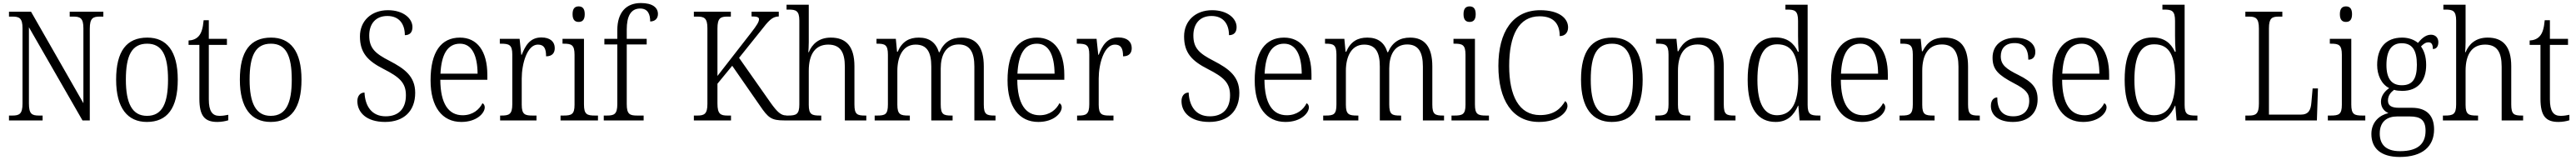

<svg xmlns="http://www.w3.org/2000/svg" viewBox="-20 -791 16924 1051"><path d="M39 0H260V-32H236C190 -32 170 -42 170 -111V-612L522 0H570V-603C570 -672 591 -682 636 -682H659V-714H438V-682H462C507 -682 528 -672 528 -605V-113L184 -714H39V-682H62C107 -682 128 -672 128 -605V-111C128 -42 107 -32 61 -32H39Z M945 10C1078 10 1148 -79 1148 -268C1148 -456 1075 -544 948 -544C812 -544 743 -455 743 -268C743 -80 819 10 945 10ZM946 -30C848 -30 807 -113 807 -268C807 -425 845 -504 947 -504C1046 -504 1084 -426 1084 -268C1084 -116 1048 -30 946 -30Z M1408 10C1434 10 1462 5 1480 -1V-37C1460 -33 1444 -30 1422 -30C1375 -30 1352 -60 1352 -139V-496H1471V-536H1352V-658H1318C1313 -603 1303 -573 1285 -553C1269 -535 1245 -526 1219 -525V-496H1290V-143C1290 -29 1325 10 1408 10Z M1758 10C1891 10 1961 -79 1961 -268C1961 -456 1888 -544 1761 -544C1625 -544 1556 -455 1556 -268C1556 -80 1632 10 1758 10ZM1759 -30C1661 -30 1620 -113 1620 -268C1620 -425 1658 -504 1760 -504C1859 -504 1897 -426 1897 -268C1897 -116 1861 -30 1759 -30Z M2510 10C2634 10 2708 -62 2708 -181C2708 -290 2638 -340 2540 -391C2444 -440 2406 -475 2406 -558C2406 -633 2447 -686 2525 -686C2604 -686 2640 -632 2640 -560C2671 -560 2690 -577 2690 -613C2690 -670 2630 -724 2529 -724C2420 -724 2345 -654 2345 -552C2345 -444 2396 -391 2500 -338C2606 -284 2647 -247 2647 -165C2647 -79 2601 -27 2514 -27C2423 -27 2379 -93 2375 -183C2345 -183 2328 -159 2328 -127C2328 -53 2387 10 2510 10Z M3011 10C3114 10 3165 -49 3165 -86C3165 -100 3158 -109 3150 -113C3129 -71 3086 -34 3020 -34C2928 -34 2874 -108 2873 -267H3182V-299C3182 -456 3115 -544 3002 -544C2879 -544 2809 -451 2809 -263C2809 -89 2885 10 3011 10ZM3118 -307H2874C2880 -431 2919 -504 3002 -504C3082 -504 3117 -425 3118 -307Z M3266 0H3505V-32H3480C3430 -32 3408 -38 3408 -103V-275C3408 -373 3444 -498 3514 -498C3554 -498 3568 -474 3568 -421C3609 -421 3625 -444 3625 -475C3625 -517 3595 -545 3537 -545C3461 -545 3431 -489 3408 -431H3405L3394 -536H3264V-504H3271C3325 -504 3346 -497 3346 -433V-106C3346 -39 3324 -32 3274 -32H3266Z M3782 -647C3805 -647 3822 -659 3822 -698C3822 -737 3805 -749 3782 -749C3759 -749 3742 -737 3742 -698C3742 -659 3759 -647 3782 -647ZM3663 0H3909V-32H3891C3837 -32 3817 -39 3817 -105V-536H3676V-504H3685C3735 -504 3755 -496 3755 -431V-103C3755 -39 3735 -32 3681 -32H3663Z M3947 0H4209V-32H4168C4119 -32 4098 -39 4098 -107V-499H4229V-536H4098V-597C4098 -683 4124 -735 4186 -735C4238 -735 4252 -696 4252 -650C4282 -650 4303 -668 4303 -699C4303 -740 4269 -771 4191 -771C4093 -771 4036 -708 4036 -593V-536H3951V-499H4036V-107C4036 -39 4014 -32 3966 -32H3947Z M4539 0H4783V-32H4760C4714 -32 4694 -42 4694 -111V-241L4791 -359L4973 -97C5028 -16 5049 0 5133 0H5146V-33H5143C5112 -33 5086 -56 5044 -115L4836 -411L4978 -588C5029 -653 5052 -682 5097 -683V-714H4918V-683C4952 -683 4967 -679 4967 -665C4967 -648 4955 -627 4912 -572L4694 -292V-604C4694 -672 4714 -682 4759 -682H4782V-714H4539V-682H4562C4607 -682 4628 -672 4628 -606V-108C4628 -42 4607 -32 4562 -32H4539Z M5145 0H5376V-32H5368C5315 -32 5294 -38 5294 -102V-326C5294 -438 5339 -498 5422 -498C5501 -498 5531 -448 5531 -353V0H5672V-32H5665C5612 -32 5594 -39 5594 -105V-356C5594 -487 5539 -544 5439 -544C5360 -544 5316 -501 5294 -448H5291C5292 -456 5294 -488 5294 -514V-760H5148V-728H5162C5209 -728 5232 -721 5232 -656V-105C5232 -39 5211 -32 5157 -32H5145Z M5727 0H5958V-32H5951C5897 -32 5876 -38 5876 -103V-326C5876 -417 5911 -498 5996 -498C6071 -498 6099 -448 6099 -354V0H6239V-32H6232C6179 -32 6161 -39 6161 -105V-341C6161 -426 6193 -499 6279 -499C6354 -499 6382 -446 6382 -354V0H6521V-32H6516C6462 -32 6444 -39 6444 -104V-355C6444 -484 6393 -544 6298 -544C6231 -544 6182 -515 6153 -448H6149C6129 -512 6086 -544 6017 -544C5955 -544 5908 -520 5878 -451H5874L5866 -536H5739V-504H5745C5795 -504 5814 -496 5814 -432V-105C5814 -39 5796 -32 5742 -32H5727Z M6802 10C6905 10 6956 -49 6956 -86C6956 -100 6949 -109 6941 -113C6920 -71 6877 -34 6811 -34C6719 -34 6665 -108 6664 -267H6973V-299C6973 -456 6906 -544 6793 -544C6670 -544 6600 -451 6600 -263C6600 -89 6676 10 6802 10ZM6909 -307H6665C6671 -431 6710 -504 6793 -504C6873 -504 6908 -425 6909 -307Z M7057 0H7296V-32H7271C7221 -32 7199 -38 7199 -103V-275C7199 -373 7235 -498 7305 -498C7345 -498 7359 -474 7359 -421C7400 -421 7416 -444 7416 -475C7416 -517 7386 -545 7328 -545C7252 -545 7222 -489 7199 -431H7196L7185 -536H7055V-504H7062C7116 -504 7137 -497 7137 -433V-106C7137 -39 7115 -32 7065 -32H7057Z M7925 10C8049 10 8123 -62 8123 -181C8123 -290 8053 -340 7955 -391C7859 -440 7821 -475 7821 -558C7821 -633 7862 -686 7940 -686C8019 -686 8055 -632 8055 -560C8086 -560 8105 -577 8105 -613C8105 -670 8045 -724 7944 -724C7835 -724 7760 -654 7760 -552C7760 -444 7811 -391 7915 -338C8021 -284 8062 -247 8062 -165C8062 -79 8016 -27 7929 -27C7838 -27 7794 -93 7790 -183C7760 -183 7743 -159 7743 -127C7743 -53 7802 10 7925 10Z M8426 10C8529 10 8580 -49 8580 -86C8580 -100 8573 -109 8565 -113C8544 -71 8501 -34 8435 -34C8343 -34 8289 -108 8288 -267H8597V-299C8597 -456 8530 -544 8417 -544C8294 -544 8224 -451 8224 -263C8224 -89 8300 10 8426 10ZM8533 -307H8289C8295 -431 8334 -504 8417 -504C8497 -504 8532 -425 8533 -307Z M8674 0H8905V-32H8898C8844 -32 8823 -38 8823 -103V-326C8823 -417 8858 -498 8943 -498C9018 -498 9046 -448 9046 -354V0H9186V-32H9179C9126 -32 9108 -39 9108 -105V-341C9108 -426 9140 -499 9226 -499C9301 -499 9329 -446 9329 -354V0H9468V-32H9463C9409 -32 9391 -39 9391 -104V-355C9391 -484 9340 -544 9245 -544C9178 -544 9129 -515 9100 -448H9096C9076 -512 9033 -544 8964 -544C8902 -544 8855 -520 8825 -451H8821L8813 -536H8686V-504H8692C8742 -504 8761 -496 8761 -432V-105C8761 -39 8743 -32 8689 -32H8674Z M9636 -647C9659 -647 9676 -659 9676 -698C9676 -737 9659 -749 9636 -749C9613 -749 9596 -737 9596 -698C9596 -659 9613 -647 9636 -647ZM9517 0H9763V-32H9745C9691 -32 9671 -39 9671 -105V-536H9530V-504H9539C9589 -504 9609 -496 9609 -431V-103C9609 -39 9589 -32 9535 -32H9517Z M10092 10C10219 10 10279 -56 10279 -95C10279 -110 10273 -121 10264 -127C10235 -77 10190 -35 10099 -35C9959 -35 9896 -164 9896 -358C9896 -558 9958 -684 10096 -684C10196 -684 10228 -626 10228 -554C10261 -554 10283 -575 10283 -611C10283 -671 10224 -724 10100 -724C9919 -724 9825 -581 9825 -358C9825 -135 9916 10 10092 10Z M10570 10C10703 10 10773 -79 10773 -268C10773 -456 10700 -544 10573 -544C10437 -544 10368 -455 10368 -268C10368 -80 10444 10 10570 10ZM10571 -30C10473 -30 10432 -113 10432 -268C10432 -425 10470 -504 10572 -504C10671 -504 10709 -426 10709 -268C10709 -116 10673 -30 10571 -30Z M10856 0H11086V-32H11078C11025 -32 11005 -38 11005 -102V-326C11005 -421 11039 -499 11134 -499C11214 -499 11243 -443 11243 -354V0H11383V-32H11376C11323 -32 11306 -39 11306 -105V-354C11306 -485 11254 -544 11152 -544C11087 -544 11042 -522 11007 -454H11003L10995 -536H10861V-504H10872C10922 -504 10943 -497 10943 -433V-105C10943 -39 10922 -32 10868 -32H10856Z M11647 10C11723 10 11766 -33 11794 -97H11796L11804 0H11941V-32H11930C11877 -32 11857 -39 11857 -102V-760H11711V-728H11723C11772 -728 11794 -721 11794 -654V-556C11794 -523 11795 -484 11798 -451H11793C11767 -508 11722 -545 11646 -545C11527 -545 11463 -458 11463 -267C11463 -76 11531 10 11647 10ZM11656 -34C11572 -34 11527 -111 11527 -265C11527 -420 11566 -500 11657 -500C11762 -500 11795 -418 11795 -266C11795 -118 11754 -35 11656 -34Z M12213 10C12316 10 12367 -49 12367 -86C12367 -100 12360 -109 12352 -113C12331 -71 12288 -34 12222 -34C12130 -34 12076 -108 12075 -267H12384V-299C12384 -456 12317 -544 12204 -544C12081 -544 12011 -451 12011 -263C12011 -89 12087 10 12213 10ZM12320 -307H12076C12082 -431 12121 -504 12204 -504C12284 -504 12319 -425 12320 -307Z M12461 0H12691V-32H12683C12630 -32 12610 -38 12610 -102V-326C12610 -421 12644 -499 12739 -499C12819 -499 12848 -443 12848 -354V0H12988V-32H12981C12928 -32 12911 -39 12911 -105V-354C12911 -485 12859 -544 12757 -544C12692 -544 12647 -522 12612 -454H12608L12600 -536H12466V-504H12477C12527 -504 12548 -497 12548 -433V-105C12548 -39 12527 -32 12473 -32H12461Z M13206 10C13304 10 13368 -45 13368 -138C13368 -211 13336 -252 13241 -299C13162 -338 13126 -365 13126 -421C13126 -471 13154 -508 13217 -508C13276 -508 13307 -473 13307 -399C13337 -399 13353 -418 13353 -450C13353 -499 13310 -543 13224 -543C13132 -543 13072 -494 13072 -412C13072 -333 13111 -298 13211 -245C13293 -203 13313 -177 13313 -129C13313 -68 13277 -27 13208 -27C13130 -27 13103 -78 13103 -151C13083 -151 13061 -136 13061 -95C13061 -37 13108 10 13206 10Z M13667 10C13770 10 13821 -49 13821 -86C13821 -100 13814 -109 13806 -113C13785 -71 13742 -34 13676 -34C13584 -34 13530 -108 13529 -267H13838V-299C13838 -456 13771 -544 13658 -544C13535 -544 13465 -451 13465 -263C13465 -89 13541 10 13667 10ZM13774 -307H13530C13536 -431 13575 -504 13658 -504C13738 -504 13773 -425 13774 -307Z M14124 10C14200 10 14243 -33 14271 -97H14273L14281 0H14418V-32H14407C14354 -32 14334 -39 14334 -102V-760H14188V-728H14200C14249 -728 14271 -721 14271 -654V-556C14271 -523 14272 -484 14275 -451H14270C14244 -508 14199 -545 14123 -545C14004 -545 13940 -458 13940 -267C13940 -76 14008 10 14124 10ZM14133 -34C14049 -34 14004 -111 14004 -265C14004 -420 14043 -500 14134 -500C14239 -500 14272 -418 14272 -266C14272 -118 14231 -35 14133 -34Z M14733 0H15203L15210 -210H15175L15167 -119C15163 -68 15149 -38 15096 -38H14888V-605C14888 -672 14908 -682 14953 -682H14976V-714H14733V-682H14756C14801 -682 14822 -672 14822 -603V-110C14822 -42 14801 -32 14757 -32H14733Z M15394 -647C15417 -647 15434 -659 15434 -698C15434 -737 15417 -749 15394 -749C15371 -749 15354 -737 15354 -698C15354 -659 15371 -647 15394 -647ZM15275 0H15521V-32H15503C15449 -32 15429 -39 15429 -105V-536H15288V-504H15297C15347 -504 15367 -496 15367 -431V-103C15367 -39 15347 -32 15293 -32H15275Z M15747 240C15899 240 15973 169 15973 59C15973 -26 15930 -83 15827 -83H15742C15695 -83 15670 -96 15670 -130C15670 -164 15689 -185 15710 -201C15721 -196 15749 -194 15764 -194C15869 -194 15921 -263 15921 -364C15921 -422 15906 -459 15887 -486C15904 -503 15917 -513 15937 -513C15958 -513 15965 -496 15965 -469C15990 -469 16001 -488 16001 -514C16001 -540 15985 -563 15952 -563C15913 -563 15884 -529 15867 -509C15846 -528 15808 -544 15764 -544C15655 -544 15599 -476 15599 -364C15599 -298 15627 -238 15678 -212C15649 -192 15624 -162 15624 -123C15624 -82 15648 -59 15673 -48C15618 -36 15561 8 15561 89C15561 183 15623 240 15747 240ZM15761 -231C15695 -231 15660 -273 15660 -364C15660 -462 15696 -507 15760 -507C15828 -507 15860 -464 15860 -365C15860 -270 15829 -231 15761 -231ZM15749 202C15648 202 15616 150 15616 86C15616 4 15669 -26 15729 -26H15815C15884 -26 15917 -2 15917 68C15917 148 15873 202 15749 202Z M16031 0H16262V-32H16254C16201 -32 16180 -38 16180 -102V-326C16180 -438 16225 -498 16308 -498C16387 -498 16417 -448 16417 -353V0H16558V-32H16551C16498 -32 16480 -39 16480 -105V-356C16480 -487 16425 -544 16325 -544C16246 -544 16202 -501 16180 -448H16177C16178 -456 16180 -488 16180 -514V-760H16034V-728H16048C16095 -728 16118 -721 16118 -656V-105C16118 -39 16097 -32 16043 -32H16031Z M16790 10C16816 10 16844 5 16862 -1V-37C16842 -33 16826 -30 16804 -30C16757 -30 16734 -60 16734 -139V-496H16853V-536H16734V-658H16700C16695 -603 16685 -573 16667 -553C16651 -535 16627 -526 16601 -525V-496H16672V-143C16672 -29 16707 10 16790 10Z"/></svg>

Font: Noto Serif Khmer SemiCondensed Light
Style: Regular
Weight: 300
Width: 4
Designer: Danh Hong and the Monotype Design Team
Foundry: Monotype Imaging Inc.
Version: Version 2.004